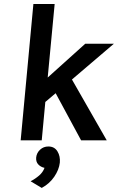

<svg xmlns="http://www.w3.org/2000/svg" viewBox="-20 -706 593 966"><path d="M388 0 260 -237 208 -193 190 0H84L148 -686H255L220 -316L409 -486H553L342 -306L517 0ZM190 239.5 134 206Q158 193.5 177 177Q196 160.5 204 138.5Q185 134.5 172.5 121.2Q160 108 162 86Q164.5 63 181.8 47Q199 31 223.5 31Q254 31 269 55.5Q284 80 281 112.5Q277 148 253 183.2Q229 218.5 190 239.5Z"/></svg>

Font: Karla
Style: Bold Italic
Weight: 700
Italic angle: -8°
Designer: Jonathan Pinhorn
Version: Version 2.004;gftools[0.9.33]